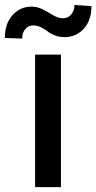

<svg xmlns="http://www.w3.org/2000/svg" viewBox="-56 -770 396 790"><path d="M35.2 -611.3 -36.1 -613.8Q-36.1 -671.9 -4.9 -707.3Q26.4 -742.7 74.2 -742.7Q98.6 -742.7 121.1 -730.7Q143.6 -718.8 163.8 -706.8Q184.1 -694.8 203.6 -694.8Q223.6 -694.8 236.8 -710.4Q250 -726.1 250.5 -749.5L320.3 -744.6Q320.3 -686.5 289.1 -652.1Q257.8 -617.7 210 -617.2Q187.5 -617.2 168.7 -624.8Q149.9 -632.3 138.9 -641.4Q127.9 -650.4 112.3 -658Q96.7 -665.5 80.1 -665.5Q60.5 -665.5 47.9 -650.1Q35.2 -634.8 35.2 -611.3ZM88.4 0V-545.4H194.8V0Z"/></svg>

Font: Interop Med
Style: Regular
Weight: 500
Designer: Rasmus Andersson, Google, Jang Haemin
Foundry: jhaemin
Version: Version 1.007